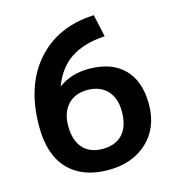

<svg xmlns="http://www.w3.org/2000/svg" viewBox="-111 -835 861 939"><g transform="rotate(-15 320.0 -365.0)"><path d="M449 -740 474 -627Q366 -620 301 -576.5Q236 -533 203 -447L204 -446Q268 -493 357 -493Q472 -493 534.5 -430Q597 -367 597 -250Q597 -132 521.5 -61Q446 10 323 10Q194 10 122 -64.5Q50 -139 50 -283Q50 -488 157 -610Q264 -732 449 -740ZM323 -97Q388 -97 424 -136Q460 -175 460 -250Q460 -318 423.5 -356.5Q387 -395 323 -395Q261 -395 224.5 -356Q188 -317 188 -250Q188 -175 223.5 -136Q259 -97 323 -97Z"/></g></svg>

Font: M PLUS 1p
Style: Bold
Weight: 700
Version: Version 1.062